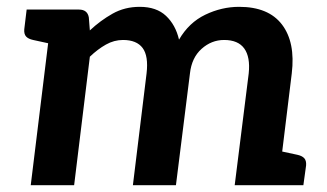

<svg xmlns="http://www.w3.org/2000/svg" viewBox="-20 -542 957 562"><path d="M70 0 133 -514H211Q236 -514 240 -491L243 -453Q274 -482 309.5 -502Q345 -522 389 -522Q438 -522 466 -495.5Q494 -469 504 -426Q533 -476 581 -499Q629 -522 680 -522Q766 -522 805.5 -470Q845 -418 834 -327L794 0H667L708 -327Q713 -375 695 -400Q677 -425 636 -425Q599 -425 570 -399Q541 -373 536 -327L495 0H369L409 -327Q415 -378 397.5 -401.5Q380 -425 340 -425Q314 -425 290 -411.5Q266 -398 243 -376L197 0ZM158 -514 132 -413 77 -425Q63 -428 56.5 -435Q50 -442 51 -456L58 -514ZM769 0 794 -101 850 -89Q864 -86 870.5 -79Q877 -72 876 -58L868 0Z"/></svg>

Font: Aleo
Style: Bold Italic
Weight: 700
Italic angle: -7°
Version: Version 2.001;gftools[0.9.29]